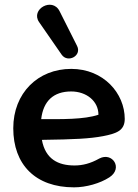

<svg xmlns="http://www.w3.org/2000/svg" viewBox="-20 -795 593 825"><path d="M298 10C350 10 410 -7 450 -33C510 -72 463 -143 407 -114C368 -92 334 -84 300 -84C229 -84 175 -112 160 -194C301 -196 364 -199 423 -210C479 -221 516 -233 516 -284C516 -394 425 -499 286 -499C143 -499 37 -395 37 -244C37 -88 132 10 298 10ZM148 -700 245 -560C271 -523 333 -555 311 -598L236 -747C205 -809 110 -755 148 -700ZM157 -283C166 -361 210 -402 286 -402C351 -402 403 -361 403 -302C341 -281 244 -283 157 -283Z"/></svg>

Font: SN Pro SemiBold
Style: Regular
Weight: 600
Designer: Tobias Whetton
Foundry: Supernotes
Version: Version 1.003;Glyphs 3.3 (3324)